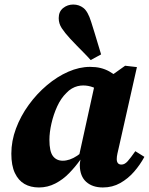

<svg xmlns="http://www.w3.org/2000/svg" viewBox="-20 -811 659 847"><path d="M152 16Q115 16 88 0.5Q61 -15 45.5 -48Q30 -81 30 -133Q30 -189 50.5 -244Q71 -299 106.5 -348Q142 -397 187 -435Q232 -473 281 -494.5Q330 -516 377 -516Q403 -516 423.5 -511Q444 -506 462 -496Q480 -486 497 -472L436 -399Q412 -418 390.5 -426Q369 -434 347 -434Q335 -434 322.5 -431Q310 -428 297 -420.5Q284 -413 273 -401Q249 -378 232.5 -342Q216 -306 207 -266.5Q198 -227 198 -194Q198 -143 213.5 -122.5Q229 -102 257 -102Q272 -102 288 -107.5Q304 -113 320.5 -124Q337 -135 354 -151L357 -107H335Q313 -76 285.5 -47.5Q258 -19 224 -1.5Q190 16 152 16ZM434 16Q388 16 360.5 -8.5Q333 -33 332 -81Q332 -86 332.5 -90Q333 -94 333.5 -98.5Q334 -103 335 -107H325L400 -448L431 -449L532 -521L584 -515L505 -164Q501 -147 498 -133.5Q495 -120 495 -109Q495 -98 500 -91.5Q505 -85 516 -85Q530 -85 543 -99.5Q556 -114 577 -144L617 -119Q598 -84 571.5 -53.5Q545 -23 510.5 -3.5Q476 16 434 16ZM426 -571 380 -546Q365 -563 349.5 -578.5Q334 -594 319 -609.5Q304 -625 289 -641Q266 -666 252.5 -686.5Q239 -707 239 -731Q239 -760 258.5 -775.5Q278 -791 303 -791Q329 -791 348.5 -775.5Q368 -760 382 -715Q390 -691 397 -667Q404 -643 411.5 -619Q419 -595 426 -571Z"/></svg>

Font: Source Serif 4 ExtraBold
Style: Italic
Weight: 800
Italic angle: -12°
Designer: Frank Grießhammer
Foundry: Adobe Systems Incorporated
Version: Version 4.004;hotconv 1.0.116;makeotfexe 2.5.65601